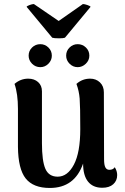

<svg xmlns="http://www.w3.org/2000/svg" viewBox="-20 -918 618 952"><path d="M561 -50Q561 -22 541.5 -4.5Q522 13 487 13Q441 13 416.5 -17.5Q392 -48 392 -107Q350 14 227 14Q145 14 107.5 -33Q70 -80 69 -190V-378Q69 -453 52 -502Q82 -528 120 -528Q150 -528 169 -511Q188 -494 188 -465V-208Q188 -120 205 -81Q222 -42 266 -42Q315 -42 346.5 -102Q378 -162 378 -278Q378 -391 375 -429Q372 -467 359 -502Q388 -528 427 -528Q456 -528 475.5 -509.5Q495 -491 495 -460L496 -128Q496 -100 502.5 -88Q509 -76 522 -76Q541 -76 549 -89Q561 -70 561 -50ZM122 -642Q122 -666 139 -682.5Q156 -699 180 -699Q203 -699 220 -682.5Q237 -666 237 -642Q237 -619 220 -602Q203 -585 180 -585Q156 -585 139 -602Q122 -619 122 -642ZM308 -642Q308 -666 325 -682.5Q342 -699 365 -699Q389 -699 406 -682.5Q423 -666 423 -642Q423 -619 405.5 -602Q388 -585 365 -585Q342 -585 325 -602Q308 -619 308 -642ZM271 -814 391 -898Q399 -898 413.5 -893Q428 -888 429 -884L302 -731Q293 -728 273 -728Q248 -728 239 -731L112 -884Q113 -888 126.5 -893Q140 -898 148 -898Z"/></svg>

Font: Arima Madurai ExtraBold
Style: Regular
Weight: 800
Designer: Joana Correia and Natanael Gama
Foundry: NDISCOVER
Version: Version 1.020